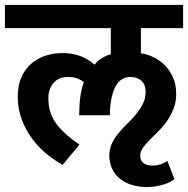

<svg xmlns="http://www.w3.org/2000/svg" viewBox="-30 -659 762 778"><path d="M684 -278Q684 -245 673 -217.5Q662 -190 646 -167.5Q630 -145 611 -126.5Q592 -108 576 -91.5Q560 -75 549 -59.5Q538 -44 538 -29Q538 -9 551 1.5Q564 12 587 12Q606 12 621.5 6.5Q637 1 648 -7L677 67Q671 72 659.5 78Q648 84 633 88.5Q618 93 601 96Q584 99 566 99Q533 99 505 90.5Q477 82 456.5 65.5Q436 49 424.5 25Q413 1 413 -29Q413 -56 424 -78.5Q435 -101 451 -120.5Q467 -140 486.5 -158.5Q506 -177 522 -197Q538 -217 549 -238.5Q560 -260 560 -287Q560 -316 543.5 -331.5Q527 -347 499 -347Q457 -347 436.5 -305.5Q416 -264 415 -192H291Q291 -278 310 -326Q299 -335 283.5 -341Q268 -347 246 -347Q207 -347 186.5 -322.5Q166 -298 166 -261Q166 -198 200.5 -154.5Q235 -111 292 -73L224 9Q194 -7 161.5 -33Q129 -59 102.5 -94Q76 -129 59 -172.5Q42 -216 42 -268Q42 -314 57.5 -347.5Q73 -381 98.5 -402.5Q124 -424 156.5 -434Q189 -444 224 -444Q300 -444 353 -397Q366 -413 383 -423.5Q400 -434 419 -439V-545H-10V-639H712V-545H541V-443Q565 -440 590.5 -428Q616 -416 636.5 -396Q657 -376 670.5 -346.5Q684 -317 684 -278Z"/></svg>

Font: Ek Mukta
Style: Bold
Weight: 700
Designer: Girish Dalvi and Yashodeep Gholap
Foundry: Ek Type
Version: Version 2.538;PS 1.002;hotconv 16.6.51;makeotf.lib2.5.65220;